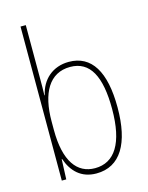

<svg xmlns="http://www.w3.org/2000/svg" viewBox="-116 -832 704 915"><g transform="rotate(-15 236.0 -375.0)"><path d="M102 -494V-760H76V0H98L102 -99H104C126 -35 170 10 245 10C364 10 423 -92 423 -268C423 -445 366 -538 254 -538C174 -538 118 -487 103 -414H101C102 -436 102 -469 102 -494ZM254 -513C352 -513 396 -429 396 -268C396 -99 342 -16 245 -16C157 -16 102 -88 102 -243V-285C102 -424 151 -513 254 -513Z"/></g></svg>

Font: Noto Sans Khmer UI Condensed Thin
Style: Regular
Weight: 100
Width: 3
Designer: Danh Hong and the Monotype Design Team
Foundry: Monotype Imaging Inc.
Version: Version 2.002